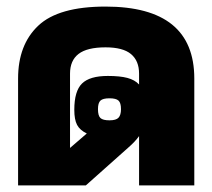

<svg xmlns="http://www.w3.org/2000/svg" viewBox="-20 -564 646 584"><path d="M571 -325V0H403V-150Q391 -133 369 -114L241 0H35V-325Q35 -428 96.5 -486Q158 -544 301 -544Q571 -544 571 -325ZM403 -307V-340Q403 -379 378.5 -399.5Q354 -420 301 -420Q245 -420 219 -400Q193 -380 193 -340V-114L244 -158Q223 -168 214.5 -184Q206 -200 206 -230Q206 -287 229.5 -310Q253 -333 308 -333Q345 -333 367.5 -327Q390 -321 403 -307ZM348 -232Q348 -251 340.5 -258Q333 -265 313 -265Q293 -265 285.5 -258Q278 -251 278 -232Q278 -212 285.5 -205Q293 -198 313 -198Q333 -198 340.5 -206Q348 -214 348 -232Z"/></svg>

Font: Pridi
Style: Bold
Weight: 700
Designer: Katatrad Team
Foundry: CadsonDemak
Version: Version 1.001